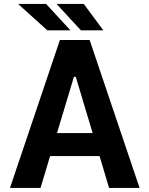

<svg xmlns="http://www.w3.org/2000/svg" viewBox="-20 -924 735 944"><path d="M179.3 0H29.1L274.5 -727.3H420.8L666.2 0H516.3L469.5 -156.6H226.2ZM343.4 -546.2 260.3 -269.9H435.4L352.6 -546.2ZM326.3 -774.9H212.7L69.2 -904.5H206.7ZM487.9 -774.9H377.8L258.2 -904.5H392Z"/></svg>

Font: Interface
Style: Bold
Weight: 700
Designer: Rasmus Andersson
Foundry: rsms
Version: Version 1.8